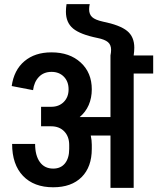

<svg xmlns="http://www.w3.org/2000/svg" viewBox="-20 -915 766 935"><path d="M726 -645V-557H631V0H518V-255H422Q427 -232 427 -210V-190Q427 -102 377.5 -52.5Q328 -3 239 -3Q145 -3 92 -58.5Q39 -114 39 -214H151Q151 -158 174 -126Q197 -94 239 -94Q276 -94 296.5 -119.5Q317 -145 317 -190V-209Q317 -250 293 -275Q269 -300 229 -300H180V-395H230Q267 -395 290.5 -418.5Q314 -442 314 -480Q314 -518 291 -541.5Q268 -565 231 -565Q193 -565 169.5 -540.5Q146 -516 141 -476L37 -496Q48 -574 99 -617Q150 -660 230 -660H231Q319 -660 373 -610.5Q427 -561 427 -480Q427 -438 412 -403.5Q397 -369 368 -345H369H518V-645Q521 -660 521 -672Q521 -697 505.5 -710Q490 -723 455 -730Q371 -747 336 -776Q301 -805 301 -858Q301 -876 304 -895H417Q414 -882 414 -870Q414 -845 429 -831.5Q444 -818 480 -810Q564 -793 599 -764.5Q634 -736 634 -683Q634 -666 631 -645Z"/></svg>

Font: Akshar Medium
Style: Regular
Weight: 500
Designer: Tall Chai
Foundry: Tall Chai
Version: Version 1.000